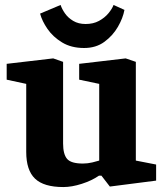

<svg xmlns="http://www.w3.org/2000/svg" viewBox="-20 -743 655 776"><path d="M236 13Q157 13 121.5 -21Q86 -55 86 -129V-404L7 -421V-485L195 -507L235 -493V-163Q235 -120 251 -101Q267 -82 315 -82Q334 -82 353 -86.5Q372 -91 381 -94V-404L300 -421V-485L488 -507L529 -493V-94L611 -78V-13L424 11L390 -33H380Q351 -13 310.5 0Q270 13 236 13ZM320 -549Q268 -549 231 -571.5Q194 -594 172 -626Q150 -658 142 -688L225 -723Q230 -707 242.5 -689Q255 -671 276 -658.5Q297 -646 326 -646Q357 -646 380 -658.5Q403 -671 418 -689Q433 -707 439 -723L483 -703Q477 -670 456.5 -634.5Q436 -599 402 -574Q368 -549 320 -549Z"/></svg>

Font: Faustina ExtraBold
Style: Regular
Weight: 800
Designer: Alfonso Garcia
Foundry: http://www.omnibus-type.com
Version: Version 1.200